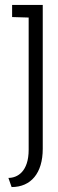

<svg xmlns="http://www.w3.org/2000/svg" viewBox="-20 -720 236 777"><path d="M27 37C105 37 153 -19 153 -118V-700H29V-651L96 -649V-114C96 -26 51 0 14 0Z"/></svg>

Font: Advent Pro
Style: Regular
Weight: 400
Designer: Andreas Kalpakidis
Foundry: Andreas Kalpakidis
Version: Version 2.002 2008